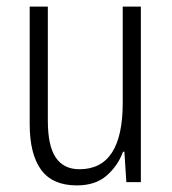

<svg xmlns="http://www.w3.org/2000/svg" viewBox="-20 -552 521 582"><path d="M407 -532V0H363L357 -92H353Q337 -49 303 -19.5Q269 10 213 10Q139 10 104.5 -37.5Q70 -85 70 -176V-532H125V-186Q125 -110 149 -74.5Q173 -39 221 -39Q352 -39 352 -240V-532Z"/></svg>

Font: Noto Sans Khmer UI Condensed Light
Style: Regular
Weight: 300
Width: 3
Designer: Danh Hong and the Monotype Design Team
Foundry: Monotype Imaging Inc.
Version: Version 2.002; ttfautohint (v1.8.4.7-5d5b)